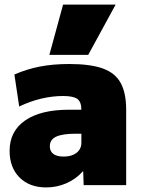

<svg xmlns="http://www.w3.org/2000/svg" viewBox="-20 -810 615 840"><path d="M182 10Q109 10 65.5 -33.5Q22 -77 22 -150Q22 -236 90 -283Q158 -330 282 -330H336Q336 -364 318.5 -377Q301 -390 256 -390Q209 -390 160.5 -378.5Q112 -367 64 -344L43 -484Q98 -508 155.5 -519Q213 -530 283 -530Q375 -530 429.5 -510.5Q484 -491 508 -447Q532 -403 532 -330V0H346L344 -60H342Q313 -27 271 -8.5Q229 10 182 10ZM258 -125Q282 -125 299.5 -132.5Q317 -140 326.5 -153.5Q336 -167 336 -185V-225H312Q253 -225 225.5 -212Q198 -199 198 -170Q198 -148 213.5 -136.5Q229 -125 258 -125ZM366 -570H196L256 -790H486Z"/></svg>

Font: M PLUS 2 Thin Black
Style: Regular
Weight: 900
Version: Version 1.001